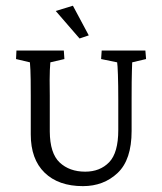

<svg xmlns="http://www.w3.org/2000/svg" viewBox="-20 -634 558 661"><path d="M36.6 -460H199.7L201.7 -430.7L153.3 -419.4Q152.8 -414.6 151.6 -392.1Q150.4 -369.6 151.4 -304.2V-181.2Q151.9 -106 185.5 -74.5Q219.2 -43 273.4 -43Q324.2 -43 355.7 -75.4Q387.2 -107.9 387.2 -186.5V-290.5Q387.2 -341.8 386 -376.5Q384.8 -411.1 383.3 -419.4L328.1 -430.7L330.1 -460H480.5L482.9 -430.7L435.1 -419.4Q435.1 -416 434.1 -389.4Q433.1 -362.8 433.1 -290.5V-183.1Q433.1 -84 385 -38.6Q336.9 6.8 265.6 6.8Q181.2 6.8 133.5 -39.6Q85.9 -85.9 85.9 -171.4V-304.2Q85.9 -369.6 84.7 -392.8Q83.5 -416 83 -419.4L35.2 -430.7ZM253.9 -501.5 171.9 -596.2 231 -614.3 285.6 -512.2Z"/></svg>

Font: Lateef Light
Style: Regular
Weight: 300
Designer: SIL International
Foundry: SIL International
Version: Version 4.200